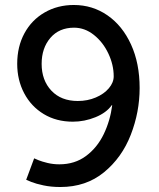

<svg xmlns="http://www.w3.org/2000/svg" viewBox="-20 -738 639 770"><path d="M85 -17 117 -103Q121 -101 134.5 -95.5Q148 -90 170.5 -84.5Q193 -79 218 -79Q280 -79 325 -112.5Q370 -146 396 -200Q422 -254 430 -316H428Q407 -286 363 -268Q319 -250 272 -250Q206 -250 155.5 -280.5Q105 -311 77 -364Q49 -417 49 -482Q49 -551 78 -604.5Q107 -658 159 -688Q211 -718 276 -718Q351 -718 411 -676.5Q471 -635 505.5 -559.5Q540 -484 540 -385Q540 -289 504.5 -197.5Q469 -106 397 -47Q325 12 222 12Q185 12 154.5 5.5Q124 -1 106.5 -8Q89 -15 85 -17ZM436 -432Q436 -478 414.5 -523.5Q393 -569 356.5 -598Q320 -627 277 -627Q217 -627 182 -586Q147 -545 147 -482Q147 -416 186 -374.5Q225 -333 292 -333Q331 -333 364 -347Q397 -361 416.5 -384Q436 -407 436 -432Z"/></svg>

Font: Museo Sans Medium
Style: Regular
Weight: 500
Designer: Jos Buivenga
Foundry: Jos Buivenga & Rosetta Type Foundry (extension, remastering)
Version: Version 3.600;PS 1.000;hotconv 1.0.88;makeotf.lib2.5.647800;